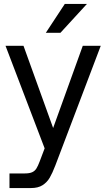

<svg xmlns="http://www.w3.org/2000/svg" viewBox="-20 -752 538 972"><path d="M28 126H106Q129 126 142.5 120Q156 114 164 101.5Q172 89 181 65L206 -1L8 -520H99L249 -104L399 -520H490L260 86Q245 125 231.5 148Q218 171 195.5 185.5Q173 200 137 200H28ZM308 -732H420L286 -586H212Z"/></svg>

Font: Aspekta Variable
Style: Regular
Weight: 400
Designer: Ivo Dolenc
Version: Version 2.100